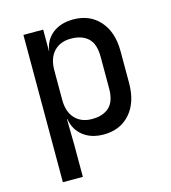

<svg xmlns="http://www.w3.org/2000/svg" viewBox="-110 -650 820 919"><g transform="rotate(-15 300.0 -190.0)"><path d="M88 180V-550H186V-444H187Q195 -498 235 -529Q275 -560 337 -560Q419 -560 468 -504.5Q517 -449 517 -354V-197Q517 -101 468 -45.5Q419 10 337 10Q276 10 236 -21Q196 -52 187 -106H185L187 21V180ZM302 -76Q357 -76 387.5 -104.5Q418 -133 418 -197V-353Q418 -417 387.5 -445.5Q357 -474 302 -474Q249 -474 218 -441Q187 -408 187 -348V-202Q187 -142 218 -109Q249 -76 302 -76Z"/></g></svg>

Font: Pitagon Sans Mono Medium
Style: Regular
Weight: 500
Monospace: yes
Designer: Travis Tran
Foundry: Pitagon
Version: Version 1.001; ttfautohint (v1.8.4.7-5d5b);gftools[0.9.26]